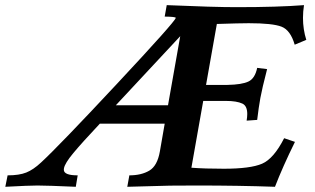

<svg xmlns="http://www.w3.org/2000/svg" viewBox="-78 -717 1211 737"><path d="M566.9 -313 613.8 -578.1 366.7 -313ZM977.5 0Q839.4 -4.9 677.2 -4.9L575.2 -4.4L410.6 0L418.5 -43.9Q464.4 -43.9 495.1 -62Q525.9 -80.1 535.6 -135.3L554.2 -242.2H305.2Q236.3 -168.9 203.6 -129.6Q170.9 -90.3 167.5 -70.8L167 -65.4Q167 -43.9 220.2 -43.9L212.9 0Q102.1 -4.9 65.9 -4.9Q34.2 -4.9 -57.6 0L-48.8 -43.9Q-4.4 -43.9 22.7 -54.7Q49.8 -65.4 79.6 -93.3Q147 -155.3 370.8 -395Q594.7 -634.8 596.7 -648.4Q596.7 -652.8 554.2 -653.3L562 -697.3Q741.7 -689.5 830.1 -689.5Q989.3 -689.5 1088.9 -697.3Q1085 -672.4 1085 -648.4Q1085 -604.5 1097.7 -564L1053.2 -545.4Q1037.1 -601.1 1002.9 -614.5Q968.8 -627.9 877 -627.9Q842.8 -627.9 754.4 -625L712.9 -391.1H795.4Q850.6 -392.1 875.7 -404.1Q900.9 -416 909.2 -456.5L947.3 -451.7Q927.7 -376 921.4 -340.8Q915 -305.7 909.2 -256.8L868.7 -253.9Q871.1 -268.1 871.1 -279.3Q871.1 -310.5 852.5 -319.3Q830.6 -329.6 789.1 -329.6H702.1L656.7 -73.2Q708 -69.3 781.2 -69.3Q883.3 -69.3 928 -88.6Q972.7 -107.9 1012.7 -186.5L1054.2 -172.4Q1007.3 -77.1 977.5 0Z"/></svg>

Font: Kelvinch
Style: Bold Italic
Weight: 700
Italic angle: -10°
Designer: Paul James Miller
Foundry: High-Logic / Made with FontCreator
Version: Version 3.30 September 23, 2016